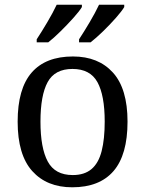

<svg xmlns="http://www.w3.org/2000/svg" viewBox="-20 -786 617 816"><path d="M287 10Q179 10 117 -59Q55 -128 55 -269Q55 -409 114.5 -477.5Q174 -546 290 -546Q398 -546 460 -477.5Q522 -409 522 -269Q522 -128 462.5 -59Q403 10 287 10ZM289 -42Q339 -42 369 -67.5Q399 -93 412 -144Q425 -195 425 -269Q425 -381 394 -437Q363 -493 288 -493Q213 -493 182.5 -437Q152 -381 152 -269Q152 -157 183 -99.5Q214 -42 289 -42ZM316 -619Q337 -651 361 -691.5Q385 -732 401 -766H508V-756Q498 -739 472.5 -710Q447 -681 417.5 -652.5Q388 -624 365 -606H316ZM136 -619Q157 -651 181 -691.5Q205 -732 221 -766H328V-756Q318 -739 292 -710Q266 -681 237 -652.5Q208 -624 185 -606H136Z"/></svg>

Font: Noto Serif Gujarati
Style: Regular
Weight: 400
Designer: Universal Thirst, Indian Type Foundry and the Monotype Design Team
Foundry: Monotype Imaging Inc.
Version: Version 2.102